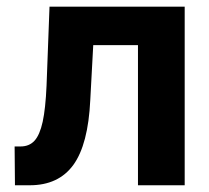

<svg xmlns="http://www.w3.org/2000/svg" viewBox="-20 -550 621 570"><path d="M23.4 -115.2H41Q66.9 -115.2 82.5 -132.3Q98.1 -149.4 106.7 -188.5Q115.2 -227.5 118.2 -295.9L127 -530.3H528.3V0H389.6V-416H256.8L248 -252.9Q241.7 -121.1 197.8 -60.5Q153.8 0 68.4 0H24.4Z"/></svg>

Font: Pretendard Std
Style: Bold
Weight: 700
Designer: Base glyphs from Inter by Rasmus Andersson; Hangeul glyphs from Noto Sans CJK(Source Han Sans) by Jang Soo-young and Kan
Foundry: Kil Hyung-jin
Version: Version 1.309